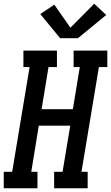

<svg xmlns="http://www.w3.org/2000/svg" viewBox="-42 -1005 593 1025"><path d="M-22 0V-88H23L116 -647H83V-735H262V-647H217L180 -422H347L384 -647H351V-735H531V-647H486L393 -88H426V0H247V-88H292L333 -334H165L125 -88H158V0ZM279 -801 173 -930 248 -980 334 -857 461 -985 525 -925 374 -801Z"/></svg>

Font: Iosevka Slab Semibold Oblique
Style: Regular
Weight: 600
Italic angle: -9°
Monospace: yes
Designer: Belleve Invis
Foundry: Belleve Invis
Version: Version 11.1.1; ttfautohint (v1.8.3)